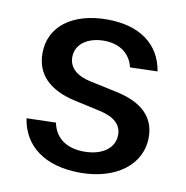

<svg xmlns="http://www.w3.org/2000/svg" viewBox="-68 -620 676 697"><g transform="rotate(10 270.0 -271.5)"><path d="M384 -397 485 -400C469 -498 393 -554 273 -554C145 -554 62 -492 62 -393C62 -315 112 -264 210 -243L301 -223C357 -211 384 -186 384 -148C384 -99 339 -67 273 -67C208 -67 165 -97 154 -153L46 -150C61 -50 141 11 272 11C402 11 495 -56 495 -159C495 -233 446 -281 350 -301L252 -322C195 -334 171 -362 171 -398C171 -445 214 -476 275 -476C332 -476 372 -447 384 -397Z"/></g></svg>

Font: Wafeq Medium
Style: Regular
Weight: 500
Designer: Rasmus Andersson & Azza Alameddine
Foundry: Google & TypeTogether
Version: Version 3.000;January 28, 2025;FontCreator 15.0.0.3014 64-bi